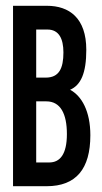

<svg xmlns="http://www.w3.org/2000/svg" viewBox="-20 -643 353 663"><path d="M25 0H141C243 0 292 -60 292 -176C292 -259 262 -312 222 -333C259 -349 278 -390 278 -471C278 -581 219 -623 142 -623H25ZM105 -375V-541H144C183 -541 199 -510 199 -462C199 -407 184 -375 138 -375ZM105 -82V-293H140C189 -293 211 -250 211 -180C211 -110 187 -82 150 -82Z"/></svg>

Font: Inconsolata ExtraCondensed
Style: Bold
Weight: 700
Width: 2
Monospace: yes
Designer: Raph Levien, Cyreal, Brenton Simpson
Foundry: Raph Levien, Cyreal, Google
Version: Version 3.100